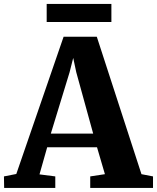

<svg xmlns="http://www.w3.org/2000/svg" viewBox="-42 -928 776 948"><path d="M38.5 -69 272 -746.5H436L656.5 -68L713.5 -57V0H403.5V-57L476 -68L437 -201H191L153 -67L231 -57V0H-21.5L-22.5 -57ZM418 -268.5 334.5 -571.5 319.5 -642 301.5 -571 209 -268.5ZM508 -908.5V-819.5H188.5V-908.5Z"/></svg>

Font: Merriweather 36pt ExtraBold
Style: Regular
Weight: 800
Designer: Eben Sorkin
Foundry: Eben Sorkin
Version: Version 2.100